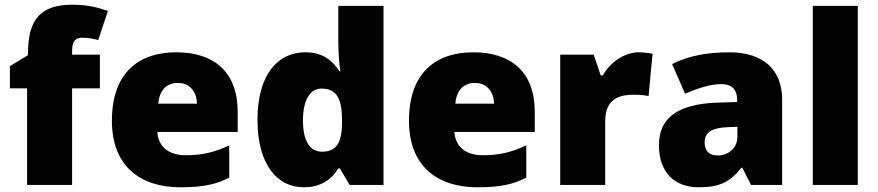

<svg xmlns="http://www.w3.org/2000/svg" viewBox="-20 -785 3727 815"><path d="M404 -410V-553H286V-568C286 -608 299 -625 328 -625C355 -625 378 -620 397 -615L438 -739C387 -756 344 -765 287 -765C153 -765 99 -703 99 -560V-551L22 -504V-410H95V0H286V-410Z M728 -563C565 -563 455 -472 455 -273C455 -76 579 10 746 10C842 10 900 -3 953 -31V-168C892 -139 838 -126 769 -126C691 -126 651 -167 648 -225H989V-310C989 -479 889 -563 728 -563ZM735 -433C787 -433 815 -394 816 -345H652C657 -406 690 -433 735 -433Z M1269 10C1345 10 1389 -26 1416 -70H1423L1464 0H1608V-760H1416V-612C1416 -565 1420 -510 1425 -482H1421C1392 -528 1350 -563 1276 -563C1156 -563 1073 -465 1073 -276C1073 -89 1155 10 1269 10ZM1347 -141C1299 -141 1266 -181 1266 -273C1266 -366 1299 -409 1345 -409C1412 -409 1432 -361 1432 -274V-259C1430 -179 1408 -141 1347 -141Z M1989 -563C1826 -563 1716 -472 1716 -273C1716 -76 1840 10 2007 10C2103 10 2161 -3 2214 -31V-168C2153 -139 2099 -126 2030 -126C1952 -126 1912 -167 1909 -225H2250V-310C2250 -479 2150 -563 1989 -563ZM1996 -433C2048 -433 2076 -394 2077 -345H1913C1918 -406 1951 -433 1996 -433Z M2692 -563C2629 -563 2569 -519 2539 -465H2530L2500 -553H2358V0H2549V-272C2549 -372 2620 -383 2668 -383C2703 -383 2720 -380 2733 -377L2750 -557C2739 -559 2713 -563 2692 -563Z M3077 -563C2977 -563 2897 -546 2833 -513L2888 -387C2942 -411 2998 -428 3042 -428C3083 -428 3109 -409 3109 -360V-352L3017 -349C2861 -342 2777 -287 2777 -169C2777 -48 2849 10 2945 10C3037 10 3080 -14 3127 -73H3131L3168 0H3300V-363C3300 -491 3217 -563 3077 -563ZM3066 -245 3110 -247V-204C3110 -157 3072 -125 3026 -125C2993 -125 2971 -142 2971 -180C2971 -220 2996 -242 3066 -245Z M3621 0V-760H3430V0Z"/></svg>

Font: Noto Sans Arabic UI Bk
Style: Regular
Weight: 900
Designer: Monotype Design Team, Nadine Chahine and Nizar Qandah
Foundry: Monotype Imaging Inc.
Version: Version 2.010